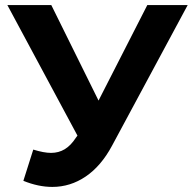

<svg xmlns="http://www.w3.org/2000/svg" viewBox="-20 -720 764 756"><path d="M719 -700 421 -146Q378 -66 317.5 -25Q257 16 186 16Q131 16 72 -8L111 -131Q153 -118 181 -118Q211 -118 235 -132.5Q259 -147 279 -178L285 -186L9 -700H182L368 -324L560 -700Z"/></svg>

Font: CMG Sans
Style: Bold
Weight: 700
Designer: Julieta Ulanovsky
Foundry: Julieta Ulanovsky
Version: Version 7.200